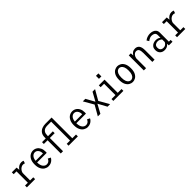

<svg xmlns="http://www.w3.org/2000/svg" viewBox="514 -2626 4513 4513"><g transform="rotate(-45 2771.0 -369.5)"><path d="M103 0V-61.5H196.5V-438.5H103V-500H260L269 -416.5Q294.5 -458 335.8 -484.8Q377 -511.5 426.5 -511.5Q454 -511.5 469.8 -506Q485.5 -500.5 491 -496.5L469.5 -431Q465.5 -434.5 452 -439Q438.5 -443.5 417 -443.5Q383.5 -443.5 352.8 -424.2Q322 -405 300.2 -374Q278.5 -343 272 -308V-61.5H376.5V0Z M815 11Q763 11 716.5 -17Q670 -45 640.8 -103Q611.5 -161 611.5 -251Q611.5 -339 640.5 -397Q669.5 -455 716 -483.5Q762.5 -512 815.5 -512Q870 -512 913.8 -484.8Q957.5 -457.5 983.2 -407.2Q1009 -357 1009 -287.5Q1009 -275 1008.2 -263.5Q1007.5 -252 1006.5 -244H687Q688.5 -146 727 -98Q765.5 -50 817 -50Q851.5 -50 874.5 -64Q897.5 -78 911 -97Q924.5 -116 929.5 -131L996.5 -98Q987.5 -76.5 964 -51Q940.5 -25.5 903.2 -7.2Q866 11 815 11ZM815.5 -451.5Q771 -451.5 734.8 -413.8Q698.5 -376 689.5 -296.5H933.5V-305Q933.5 -367.5 900.8 -409.5Q868 -451.5 815.5 -451.5Z M1230 0V-439H1106.5V-500H1230V-532.5Q1230 -612 1264 -659.8Q1298 -707.5 1352.5 -728.8Q1407 -750 1468 -750H1674.5V-61.5H1798V0H1489V-61.5H1599V-688.5H1467Q1424 -688.5 1387.2 -674.2Q1350.5 -660 1327.8 -623.5Q1305 -587 1305 -520.5V-500H1466V-439H1305V0Z M2119 11Q2067 11 2020.5 -17Q1974 -45 1944.8 -103Q1915.5 -161 1915.5 -251Q1915.5 -339 1944.5 -397Q1973.5 -455 2020 -483.5Q2066.5 -512 2119.5 -512Q2174 -512 2217.8 -484.8Q2261.5 -457.5 2287.2 -407.2Q2313 -357 2313 -287.5Q2313 -275 2312.2 -263.5Q2311.5 -252 2310.5 -244H1991Q1992.5 -146 2031 -98Q2069.5 -50 2121 -50Q2155.5 -50 2178.5 -64Q2201.5 -78 2215 -97Q2228.5 -116 2233.5 -131L2300.5 -98Q2291.5 -76.5 2268 -51Q2244.5 -25.5 2207.2 -7.2Q2170 11 2119 11ZM2119.5 -451.5Q2075 -451.5 2038.8 -413.8Q2002.5 -376 1993.5 -296.5H2237.5V-305Q2237.5 -367.5 2204.8 -409.5Q2172 -451.5 2119.5 -451.5Z M2462 0 2605.5 -251 2462 -500H2547L2666 -284L2785 -500H2869.5L2726.5 -251L2869.5 0H2785L2666 -218.5L2547 0Z M3105 -705.5H3186V-606H3105ZM2977 0V-61.5H3109V-438.5H2994V-500H3184.5V-61.5H3311V0Z M3617.5 11Q3571 11 3525.8 -14.8Q3480.5 -40.5 3451 -98Q3421.5 -155.5 3421.5 -251Q3421.5 -346 3451 -403.5Q3480.5 -461 3525.8 -486.5Q3571 -512 3617.5 -512Q3664 -512 3709.2 -486.5Q3754.5 -461 3784 -403.5Q3813.5 -346 3813.5 -251Q3813.5 -155.5 3784 -98Q3754.5 -40.5 3709.2 -14.8Q3664 11 3617.5 11ZM3617.5 -50.5Q3644.5 -50.5 3672 -68.2Q3699.5 -86 3718 -129.5Q3736.5 -173 3736.5 -251Q3736.5 -327 3718 -370.5Q3699.5 -414 3672 -432.2Q3644.5 -450.5 3617.5 -450.5Q3590 -450.5 3562.2 -432.5Q3534.5 -414.5 3516 -371Q3497.5 -327.5 3497.5 -251Q3497.5 -173.5 3516 -129.8Q3534.5 -86 3562.2 -68.2Q3590 -50.5 3617.5 -50.5Z M3990.5 0V-500H4059L4064 -424Q4085 -462 4120.8 -486.8Q4156.5 -511.5 4205.5 -511.5Q4275.5 -511.5 4311.8 -463.5Q4348 -415.5 4348 -314V0H4273V-296.5Q4273 -374 4252.2 -411.2Q4231.5 -448.5 4182 -448.5Q4139 -448.5 4106.5 -413Q4074 -377.5 4065.5 -327V0Z M4678 11Q4606 11 4562.2 -31.5Q4518.5 -74 4518.5 -149.5Q4518.5 -203.5 4542.8 -238.2Q4567 -273 4606.2 -289.8Q4645.5 -306.5 4690 -306.5Q4735.5 -306.5 4767.5 -292Q4799.5 -277.5 4810.5 -265.5V-350Q4810.5 -406 4777.2 -427.5Q4744 -449 4697.5 -449Q4668 -449 4642.2 -439.8Q4616.5 -430.5 4597.2 -418Q4578 -405.5 4568.5 -396L4533 -452.5Q4545.5 -464 4571 -478Q4596.5 -492 4631.2 -502Q4666 -512 4707 -512Q4751 -512 4791.8 -497.2Q4832.5 -482.5 4858.8 -449.2Q4885 -416 4885 -360.5V-61.5H4944V0H4823L4817.5 -60Q4811 -46 4793.2 -29.2Q4775.5 -12.5 4746.5 -0.8Q4717.5 11 4678 11ZM4697 -48.5Q4731 -48.5 4754.2 -62.5Q4777.5 -76.5 4791.2 -94Q4805 -111.5 4810.5 -122.5V-209.5Q4799.5 -223.5 4768.5 -239Q4737.5 -254.5 4702.5 -254.5Q4659 -254.5 4626 -230.8Q4593 -207 4593 -152Q4593 -99 4620.5 -73.8Q4648 -48.5 4697 -48.5Z M5094.5 0V-61.5H5188V-438.5H5094.5V-500H5251.5L5260.5 -416.5Q5286 -458 5327.2 -484.8Q5368.5 -511.5 5418 -511.5Q5445.5 -511.5 5461.2 -506Q5477 -500.5 5482.5 -496.5L5461 -431Q5457 -434.5 5443.5 -439Q5430 -443.5 5408.5 -443.5Q5375 -443.5 5344.2 -424.2Q5313.5 -405 5291.8 -374Q5270 -343 5263.5 -308V-61.5H5368V0Z"/></g></svg>

Font: Trispace SemiCondensed Light
Style: Regular
Weight: 300
Width: 4
Designer: Tyler Finck
Foundry: Etcetera Type Company
Version: Version 1.210; ttfautohint (v1.8.3)